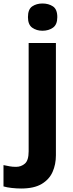

<svg xmlns="http://www.w3.org/2000/svg" viewBox="-86 -826 418 1099"><path d="M35 253Q10 253 -18 250Q-46 247 -66 241V119Q-46 123 -30.5 126Q-15 129 6 129Q35 129 56.5 110.5Q78 92 78 40V-580H234V63Q234 115 215 158Q196 201 152.5 227Q109 253 35 253ZM157 -650Q123 -650 98.5 -667.5Q74 -685 74 -728Q74 -773 98.5 -789.5Q123 -806 157 -806Q192 -806 217 -789.5Q242 -773 242 -728Q242 -685 217 -667.5Q192 -650 157 -650Z"/></svg>

Font: Menbere
Style: Regular
Weight: 400
Designer: Aleme Tadesse
Foundry: Sorkin Type Co
Version: Version 1.000